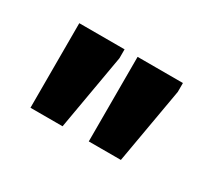

<svg xmlns="http://www.w3.org/2000/svg" viewBox="-55 -847 434 387"><g transform="rotate(30 162.0 -653.5)"><path d="M174.8 -752H280.3V-731.4L249.5 -555.2H174.8ZM39.1 -752H144.5V-731.4L113.8 -555.2H39.1Z"/></g></svg>

Font: NoticiaText-Bold
Style: Bold
Weight: 700
Designer: JM Sole
Foundry: JM Sole
Version: Version 1.003